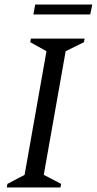

<svg xmlns="http://www.w3.org/2000/svg" viewBox="-20 -831 429 851"><path d="M10 0 13 -16 89 -56 186 -604 114 -644 117 -660H355L352 -644L271 -604L174 -56L251 -16L248 0ZM128 -767 136 -811H389L380 -767Z"/></svg>

Font: Spectral
Style: Italic
Weight: 400
Italic angle: -10°
Designer: Jean-Baptiste Levee
Foundry: Production Type
Version: Version 2.001